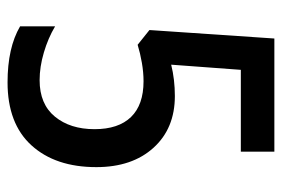

<svg xmlns="http://www.w3.org/2000/svg" viewBox="-142 -612 764 521"><g transform="rotate(90 240.5 -352.0)"><path d="M241 -444Q329 -444 381.5 -386Q434 -328 434 -231Q434 -120 375 -55Q316 10 204 10Q110 10 52 -24V-119Q84 -100 123 -88.5Q162 -77 198 -77Q263 -77 297 -118.5Q331 -160 331 -226Q331 -291 298 -325Q265 -359 201 -359Q177 -359 151 -354.5Q125 -350 102 -343L62 -375L85 -714H392V-623H170L156 -434Q176 -439 197.5 -441.5Q219 -444 241 -444Z"/></g></svg>

Font: Noto Sans Lao UI Cond Med
Style: Regular
Weight: 500
Width: 3
Designer: Monotype Design Team
Foundry: Monotype Imaging Inc.
Version: Version 2.000; ttfautohint (v1.8.4.7-5d5b)